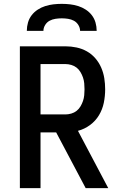

<svg xmlns="http://www.w3.org/2000/svg" viewBox="-20 -975 640 995"><path d="M83 0V-735H319Q348 -735 376.5 -729Q405 -723 430 -709Q455 -695 474 -673Q493 -651 504.5 -624.5Q516 -598 520.5 -569.5Q525 -541 525 -512Q525 -477 518 -442.5Q511 -408 493 -378Q475 -348 446.5 -327Q418 -306 384 -297L541 0H424L271 -289H190V0ZM319 -382Q334 -382 349.5 -386.5Q365 -391 377 -400.5Q389 -410 397 -423.5Q405 -437 410 -451.5Q415 -466 416.5 -481.5Q418 -497 418 -512Q418 -528 416.5 -543.5Q415 -559 410 -573.5Q405 -588 397 -601.5Q389 -615 377 -624.5Q365 -634 349.5 -638.5Q334 -643 319 -643H190V-382ZM119 -815Q119 -837 125 -858Q131 -879 144 -896Q157 -913 175.5 -925Q194 -937 214.5 -943.5Q235 -950 256.5 -952.5Q278 -955 300 -955Q322 -955 343.5 -952.5Q365 -950 385.5 -943.5Q406 -937 424.5 -925Q443 -913 456 -896Q469 -879 475 -858Q481 -837 481 -815H395Q395 -831 386 -845.5Q377 -860 363 -867.5Q349 -875 332.5 -877.5Q316 -880 300 -880Q284 -880 267.5 -877.5Q251 -875 237 -867.5Q223 -860 214 -845.5Q205 -831 205 -815Z"/></svg>

Font: Iosevka Aile Semibold
Style: Regular
Weight: 600
Designer: Belleve Invis
Foundry: Belleve Invis
Version: Version 31.1.0; ttfautohint (v1.8.4)